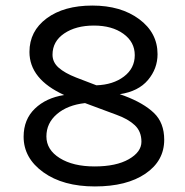

<svg xmlns="http://www.w3.org/2000/svg" viewBox="-20 -660 665 691"><path d="M65 -168Q65 -230 105.5 -269Q146 -308 211 -318Q86 -375 86 -473Q86 -548 148 -594Q210 -640 312.5 -640Q415 -640 481 -591Q547 -542 547 -465Q547 -413 512.5 -372Q478 -331 411 -321L428 -315Q497 -289 534 -253.5Q571 -218 571 -157Q571 -81 503.5 -35Q436 11 321.5 11Q207 11 136 -40Q65 -91 65 -168ZM399 -247 286 -289Q223 -282 185 -249.5Q147 -217 147 -169Q147 -121 195 -91Q243 -61 320.5 -61Q398 -61 443.5 -87Q489 -113 489 -150Q489 -187 465 -209.5Q441 -232 399 -247ZM169 -463Q169 -436 191 -416.5Q213 -397 254 -381L327 -353Q387 -355 426 -384.5Q465 -414 465 -461.5Q465 -509 424 -538.5Q383 -568 318 -568Q253 -568 211 -539.5Q169 -511 169 -463Z"/></svg>

Font: Karmilla
Style: Regular
Weight: 400
Designer: Jonathan Pinhorn
Version: Version 1.000